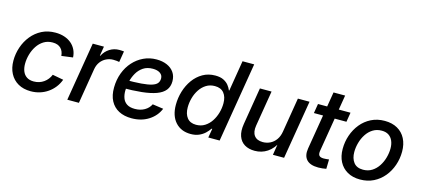

<svg xmlns="http://www.w3.org/2000/svg" viewBox="-59 -1205 3713 1693"><g transform="rotate(15 1797.5 -358.5)"><path d="M253.9 11.7Q187 11.7 138.7 -15.9Q90.3 -43.5 64 -93.5Q37.6 -143.6 37.6 -210.4Q37.6 -273.4 57.9 -333.3Q78.1 -393.1 116.5 -440.7Q154.8 -488.3 209.5 -516.4Q264.2 -544.4 333.5 -544.4Q377.9 -544.4 414.8 -532.2Q451.7 -520 478.5 -497.6Q505.4 -475.1 521 -443.4Q536.6 -411.6 538.6 -373L435.1 -359.4Q433.6 -380.4 426.5 -397.7Q419.4 -415 406.7 -427.7Q394 -440.4 375.5 -447.3Q356.9 -454.1 331.5 -454.1Q285.6 -454.1 250.7 -432.4Q215.8 -410.6 192.1 -374.8Q168.5 -338.9 156.2 -295.7Q144 -252.4 144 -210Q144 -171.4 156 -141.8Q168 -112.3 193.1 -95.5Q218.3 -78.6 257.3 -78.6Q283.7 -78.6 306.6 -85.9Q329.6 -93.3 348.6 -106.7Q367.7 -120.1 382.1 -138.7Q396.5 -157.2 405.3 -179.2L505.4 -160.6Q490.7 -121.1 466.1 -89.6Q441.4 -58.1 408.7 -35.4Q376 -12.7 336.9 -0.5Q297.9 11.7 253.9 11.7Z M585.9 0 674.8 -535.6H776.9L762.7 -449.7H767.1Q789.1 -493.2 828.6 -518.1Q868.2 -543 916 -543Q927.2 -543 939 -542.2Q950.7 -541.5 958.5 -540.5L941.9 -439.9Q935.1 -441.9 919.4 -443.6Q903.8 -445.3 887.2 -445.3Q853 -445.3 822.8 -430.4Q792.5 -415.5 772.2 -388.2Q752 -360.8 745.1 -322.8L691.9 0Z M1174.3 11.7Q1106.4 11.7 1057.4 -13.9Q1008.3 -39.6 981.7 -89.6Q955.1 -139.6 956.1 -211.9Q957 -282.7 979.7 -343.8Q1002.4 -404.8 1043.2 -450.2Q1084 -495.6 1138.2 -521.2Q1192.4 -546.9 1255.9 -546.9Q1310.1 -546.9 1351.6 -528.8Q1393.1 -510.7 1416.3 -476.8Q1439.5 -442.9 1439.5 -396Q1439.5 -347.7 1413.6 -314.9Q1387.7 -282.2 1335.2 -262.9Q1282.7 -243.7 1203.1 -235.1Q1123.5 -226.6 1016.6 -226.6L1029.3 -301.8Q1120.1 -301.8 1179.7 -306.6Q1239.3 -311.5 1273.7 -322.3Q1308.1 -333 1322.3 -350.8Q1336.4 -368.7 1336.4 -394.5Q1336.4 -424.3 1312 -441.7Q1287.6 -459 1245.1 -459Q1193.4 -459 1158 -435.3Q1122.6 -411.6 1100.8 -373.8Q1079.1 -335.9 1069.1 -292.7Q1059.1 -249.5 1059.1 -210Q1058.6 -172.9 1069.6 -142.3Q1080.6 -111.8 1107.4 -93.8Q1134.3 -75.7 1181.2 -75.7Q1231.4 -75.7 1269 -97.4Q1306.6 -119.1 1324.2 -155.8L1423.3 -141.6Q1395 -72.3 1329.1 -30.3Q1263.2 11.7 1174.3 11.7Z M1713.4 10.7Q1625.5 10.7 1573.7 -47.1Q1522 -105 1522 -205.1Q1522 -268.1 1540.3 -328.4Q1558.6 -388.7 1593.5 -437.3Q1628.4 -485.8 1678.7 -514.9Q1729 -543.9 1793 -543.9Q1839.4 -543.9 1868.9 -528.8Q1898.4 -513.7 1915.5 -491.7Q1932.6 -469.7 1940.9 -448.2H1944.8L1990.7 -727.5H2097.2L1976.6 0H1873L1887.2 -82.5H1880.9Q1865.2 -59.1 1842.5 -37.8Q1819.8 -16.6 1787.8 -2.9Q1755.9 10.7 1713.4 10.7ZM1738.8 -80.1Q1783.7 -80.1 1818.1 -101.8Q1852.5 -123.5 1876.2 -159.4Q1899.9 -195.3 1912.1 -238.5Q1924.3 -281.7 1924.3 -325.2Q1924.3 -384.3 1896.2 -418.7Q1868.2 -453.1 1813 -453.1Q1768.1 -453.1 1733.9 -431.6Q1699.7 -410.2 1676.3 -374.8Q1652.8 -339.4 1640.9 -296.4Q1628.9 -253.4 1628.9 -210Q1628.9 -150.4 1656.7 -115.2Q1684.6 -80.1 1738.8 -80.1Z M2297.4 7.8Q2242.7 7.8 2204.6 -15.1Q2166.5 -38.1 2150.1 -84Q2133.8 -129.9 2145 -197.3L2200.7 -535.6H2307.1L2253.4 -210.4Q2243.7 -150.9 2268.3 -117.9Q2293 -85 2346.7 -85Q2382.3 -85 2413.6 -100.3Q2444.8 -115.7 2466.6 -146Q2488.3 -176.3 2495.6 -221.2L2547.4 -535.6H2653.8L2564.9 0H2462.9L2483.9 -131.8H2499Q2462.9 -59.6 2411.9 -25.9Q2360.8 7.8 2297.4 7.8Z M3027.8 -535.6 3013.7 -449.2H2716.8L2731 -535.6ZM2836.9 -669.4H2942.9L2856 -144Q2850.6 -111.8 2861.6 -98.1Q2872.6 -84.5 2903.8 -84.5Q2913.1 -84.5 2927.2 -85.7Q2941.4 -86.9 2951.7 -88.4L2949.7 -2.4Q2934.1 1 2914.8 2.9Q2895.5 4.9 2877.4 4.9Q2802.7 4.9 2770 -31Q2737.3 -66.9 2748 -133.8Z M3259.8 11.7Q3192.4 11.7 3143.8 -16.1Q3095.2 -43.9 3069.3 -93.8Q3043.5 -143.6 3043.5 -210.4Q3043.5 -274.9 3064 -334.7Q3084.5 -394.5 3123 -441.9Q3161.6 -489.3 3216.3 -516.8Q3271 -544.4 3339.4 -544.4Q3407.2 -544.4 3455.8 -516.8Q3504.4 -489.3 3530.3 -439Q3556.2 -388.7 3556.2 -321.3Q3556.2 -256.8 3535.6 -197Q3515.1 -137.2 3476.3 -90.1Q3437.5 -43 3382.8 -15.6Q3328.1 11.7 3259.8 11.7ZM3263.2 -78.6Q3309.6 -78.6 3344.5 -100.8Q3379.4 -123 3402.8 -158.9Q3426.3 -194.8 3438.2 -237.8Q3450.2 -280.8 3450.2 -321.8Q3450.2 -360.8 3437.5 -390.6Q3424.8 -420.4 3399.7 -437.3Q3374.5 -454.1 3335.9 -454.1Q3290 -454.1 3255.1 -432.1Q3220.2 -410.2 3196.8 -374Q3173.3 -337.9 3161.4 -294.9Q3149.4 -252 3149.4 -210Q3149.4 -151.9 3177.5 -115.2Q3205.6 -78.6 3263.2 -78.6Z"/></g></svg>

Font: Inter 20pt Medium
Style: Italic
Weight: 500
Italic angle: -9.3988°
Version: Version 4.001;git-66647c0bb